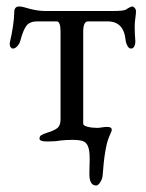

<svg xmlns="http://www.w3.org/2000/svg" viewBox="-20 -434 450 593"><path d="M256 103 257 58Q257 31 252 18.5Q247 6 236.5 2Q226 -2 203 -2Q186 -2 166 0Q151 3 125 3Q102 3 102 -6Q102 -13 107.5 -16.5Q113 -20 125 -24Q146 -30 156.5 -38Q167 -46 167 -65V-336Q167 -368 155 -368H95Q73 -368 62.5 -355.5Q52 -343 43 -309Q41 -300 34 -292Q27 -284 20 -284Q16 -284 13 -288Q10 -292 10 -299Q10 -302 12 -310Q16 -326 20 -352.5Q24 -379 24 -396Q24 -414 39 -414Q46 -414 55 -411.5Q64 -409 71 -407Q97 -400 121 -400H327Q364 -400 370 -405Q374 -408 380 -411Q386 -414 389 -414Q392 -414 396 -409.5Q400 -405 400 -399Q400 -392 398 -378Q396 -362 396 -352Q396 -334 398 -306V-304Q398 -297 394.5 -290.5Q391 -284 385 -284Q378 -284 373.5 -292.5Q369 -301 368 -309Q363 -368 312 -368H252Q237 -368 237 -336V-52Q237 -46 250.5 -42.5Q264 -39 280 -39Q286 -39 294.5 -40.5Q303 -42 311 -42Q325 -42 325 -34Q325 -30 324 -28Q323 -25 316.5 -10Q310 5 305 35Q300 65 297 108Q296 119 289.5 129Q283 139 277 139Q256 139 256 103Z"/></svg>

Font: EB Garamond
Style: Regular
Weight: 400
Designer: Georg Duffner and Octavio Pardo
Foundry: Georg Duffner
Version: Version 1.000; ttfautohint (v1.6)